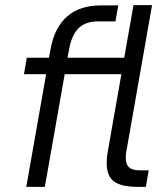

<svg xmlns="http://www.w3.org/2000/svg" viewBox="-20 -725 650 745"><path d="M468 -111Q468 -87 481 -75.5Q494 -64 523 -64H557L546 0H512Q452 0 423 -20.5Q394 -41 394 -92Q394 -115 398 -136L451 -437H231L154 0H82L159 -437H73L84 -501H170L177 -538Q192 -619 241 -661.5Q290 -704 371 -704H439L428 -642H360Q313 -642 286 -616.5Q259 -591 249 -538L242 -501H462L498 -705H570L470 -136Q468 -127 468 -111Z"/></svg>

Font: Bai Jamjuree
Style: Italic
Weight: 400
Italic angle: -10°
Version: Version 1.000; ttfautohint (v1.6)